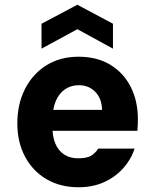

<svg xmlns="http://www.w3.org/2000/svg" viewBox="-20 -777 651 809"><path d="M311 12Q234 12 176 -22Q118 -56 85.5 -117Q53 -178 53 -257Q53 -338 85 -401.5Q117 -465 175 -501.5Q233 -538 311 -538Q389 -538 445 -504Q501 -470 531 -410.5Q561 -351 561 -274Q561 -264 560.5 -251.5Q560 -239 559 -226H159V-314H410Q409 -362 381.5 -390Q354 -418 312 -418Q280 -418 255 -401.5Q230 -385 215.5 -352.5Q201 -320 201 -270V-241Q201 -202 213 -172.5Q225 -143 249.5 -126.5Q274 -110 309 -110Q346 -110 364 -121Q382 -132 394 -151H547Q533 -106 499.5 -68.5Q466 -31 418.5 -9.5Q371 12 311 12ZM155 -572V-677L306 -757L456 -677V-572L306 -654Z"/></svg>

Font: DM Sans 9pt Black
Style: Regular
Weight: 900
Version: Version 4.004;gftools[0.9.30]